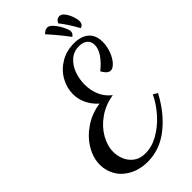

<svg xmlns="http://www.w3.org/2000/svg" viewBox="-301 -974 1137 1137"><g transform="rotate(-45 268.0 -405.0)"><path d="M-4 -101Q-4 -160 29.5 -215.5Q63 -271 121 -310Q179 -349 251 -359Q216 -390 197.5 -429Q179 -468 179 -510Q179 -563 206.5 -611.5Q234 -660 283.5 -689.5Q333 -719 396 -719Q457 -719 490 -689.5Q523 -660 523 -604Q523 -567 509.5 -531Q496 -495 475.5 -472.5Q455 -450 437 -450Q412 -450 389 -491Q477 -563 477 -625Q477 -654 457.5 -670Q438 -686 405 -686Q362 -686 331 -659.5Q300 -633 284 -590.5Q268 -548 268 -501Q268 -454 285.5 -411.5Q303 -369 342 -339Q272 -328 218.5 -290.5Q165 -253 135.5 -201.5Q106 -150 106 -99Q106 -65 119.5 -33Q133 -1 162 20.5Q191 42 236 42Q289 42 342.5 12Q396 -18 441 -68Q486 -118 513 -175L540 -158Q481 -47 396 20Q311 87 209 87Q147 87 98 62Q49 37 22.5 -6Q-4 -49 -4 -101ZM313 -878Q323 -887 331.5 -892Q340 -897 351 -897Q367 -897 386.5 -874.5Q406 -852 420 -823.5Q434 -795 434 -783Q434 -774 429.5 -765.5Q425 -757 416 -753Q368 -817 313 -878ZM414 -868Q426 -894 448 -894Q466 -894 480.5 -875Q495 -856 504 -830.5Q513 -805 513 -789Q513 -773 506 -764.5Q499 -756 488 -754Q453 -819 414 -868Z"/></g></svg>

Font: Dancing Script
Style: Bold
Weight: 700
Designer: Pablo Impallari
Foundry: Pablo Impallari
Version: Version 2.000